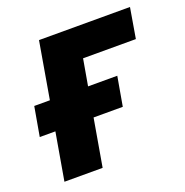

<svg xmlns="http://www.w3.org/2000/svg" viewBox="-100 -612 680 704"><g transform="rotate(-20 240.0 -260.0)"><path d="M35 0H184L216 -185H330L350 -299H236L254 -402H460L480 -520H125L87 -299H26L6 -185H67Z"/></g></svg>

Font: Fixel Display
Style: Bold Italic
Weight: 700
Italic angle: -10°
Designer: AlfaBravo + MacPaw
Foundry: Kyrylo Tkachov, Marchela Mozhyna, Serhii Makarenko, Maria Weinstein, Zakhar Kryvoshyya
Version: Version 1.210;Glyphs 3.2 (3217)